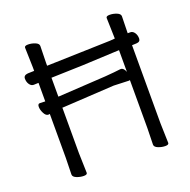

<svg xmlns="http://www.w3.org/2000/svg" viewBox="-127 -829 954 964"><g transform="rotate(-20 350.0 -347.0)"><path d="M612 -523V-106L615 0Q615 10 596.5 10Q578 10 559 2.5Q540 -5 540 -18L542 -107V-362L536 -361L456 -364L182 -348H176V-105L179 1Q179 11 160.5 11Q142 11 123 3.5Q104 -4 104 -17L106 -106V-340Q103 -339 99 -339H98Q85 -339 75.5 -357.5Q66 -376 66 -392Q66 -408 77 -408H78L106 -407V-506L81 -505H80Q67 -505 58 -518Q49 -531 49 -549Q49 -567 72 -569L106 -570V-589L103 -695Q103 -705 122 -705Q141 -705 159.5 -697.5Q178 -690 178 -677L176 -588V-572L515 -582Q524 -583 542 -584V-589L539 -695Q539 -705 558 -705Q577 -705 595.5 -697.5Q614 -690 614 -677L612 -588V-587H626Q639 -587 648 -574Q657 -561 657 -543Q657 -525 636 -524ZM176 -508V-407H181L432 -422Q455 -424 479 -426Q503 -428 515 -430H518Q533 -430 542 -406V-522L517 -521L345 -513L181 -508Z"/></g></svg>

Font: ToneOZ-Pinyin-WenKai-Regular
Style: Regular
Weight: 400
Designer: Fontworks Inc.
Foundry: ToneOZ
Version: Version 0.240331